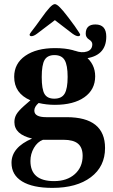

<svg xmlns="http://www.w3.org/2000/svg" viewBox="-20 -669 551 934"><path d="M235 245Q139 245 87.5 213.5Q36 182 36 123Q36 48 136 5Q50 -15 50 -75Q50 -96 60 -113Q70 -130 97 -154L128 -181Q49 -215 49 -295Q49 -360 103 -397.5Q157 -435 248 -435Q345 -435 394 -396.5Q443 -358 443 -298Q443 -233 390.5 -196Q338 -159 247 -159Q206 -159 168 -168Q147 -150 147 -131Q147 -99 205 -99H304Q491 -99 491 51Q491 141 422 193Q353 245 235 245ZM243 212Q306 212 344 178Q382 144 382 89Q382 49 359.5 30Q337 11 289 11H189Q162 21 145 50.5Q128 80 128 114Q128 212 243 212ZM244 -189Q280 -189 294.5 -213.5Q309 -238 309 -295Q309 -352 294.5 -376.5Q280 -401 245 -401Q211 -401 197 -377.5Q183 -354 183 -294Q183 -235 196.5 -212Q210 -189 244 -189ZM133 -493Q124 -493 124 -501Q124 -505 154 -543Q157 -546 180.5 -579.5Q204 -613 220.5 -631Q237 -649 247 -649Q251 -649 257.5 -645Q264 -641 272 -632.5Q280 -624 287 -616Q294 -608 303.5 -595.5Q313 -583 318.5 -576Q324 -569 332.5 -557Q341 -545 343 -543Q370 -504 370 -501Q370 -493 360 -493Q350 -493 333 -505L247 -571L160 -505Q144 -493 133 -493ZM390 -384 345 -422Q378 -410 403.5 -418.5Q429 -427 429 -454Q429 -467 413 -477Q397 -487 397 -505Q397 -550 444 -550Q497 -550 497 -491Q497 -395 390 -384Z"/></svg>

Font: UnnaBold
Style: Bold
Weight: 700
Designer: Jorge de Buen Unna
Foundry: Omnibus-Type
Version: Version 2.008;hotconv 1.0.109;makeotfexe 2.5.65596